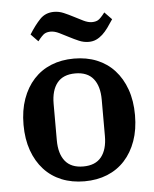

<svg xmlns="http://www.w3.org/2000/svg" viewBox="-54 -793 683 851"><g transform="rotate(-5 288.0 -368.0)"><path d="M288 -54Q342 -54 368.5 -87Q395 -120 395 -180V-342Q395 -402 368.5 -435Q342 -468 288 -468Q234 -468 207.5 -435Q181 -402 181 -342V-180Q181 -120 207.5 -87Q234 -54 288 -54ZM288 12Q232 12 186.5 -6.5Q141 -25 108.5 -60.5Q76 -96 58 -146.5Q40 -197 40 -261Q40 -325 58 -375.5Q76 -426 108.5 -461.5Q141 -497 186.5 -515.5Q232 -534 288 -534Q344 -534 389.5 -515.5Q435 -497 467.5 -461.5Q500 -426 518 -375.5Q536 -325 536 -261Q536 -197 518 -146.5Q500 -96 467.5 -60.5Q435 -25 389.5 -6.5Q344 12 288 12ZM360 -602Q338 -602 317 -611Q296 -620 275 -631Q254 -642 233.5 -652Q213 -662 196 -662Q180 -662 169 -656Q158 -650 138 -624L106 -657Q131 -697 155.5 -722.5Q180 -748 218 -748Q240 -748 261 -739Q282 -730 303 -719Q324 -708 344.5 -698Q365 -688 382 -688Q398 -688 409 -694Q420 -700 440 -726L472 -693Q459 -673 447 -656.5Q435 -640 422 -628Q409 -616 394 -609Q379 -602 360 -602Z"/></g></svg>

Font: IBM Plex Serif SmBld
Style: Regular
Weight: 600
Designer: Mike Abbink, Paul van der Laan, Pieter van Rosmalen
Foundry: Bold Monday
Version: Version 3.001